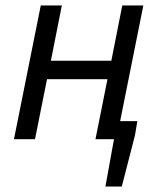

<svg xmlns="http://www.w3.org/2000/svg" viewBox="-20 -506 587 698"><path d="M363.3 172 394.4 0H356.2L369.6 -65.7H479.3L470.7 -14.2L422.8 172ZM30.8 0 128.2 -486.1H204.8L165 -285.3H384.8L424.5 -486.1H501.1L403.6 0H327.1L370.7 -218.1H150.9L107.3 0Z"/></svg>

Font: Source Sans Variable
Style: Italic
Weight: 200
Italic angle: -11°
Designer: Paul D. Hunt
Foundry: Adobe Systems Incorporated
Version: Version 3.006;hotconv 1.0.111;makeotfexe 2.5.65597